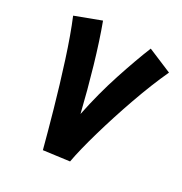

<svg xmlns="http://www.w3.org/2000/svg" viewBox="-166 -820 905 954"><g transform="rotate(30 287.0 -343.5)"><path d="M359 -9Q372 -81 404 -192.5Q436 -304 478 -423Q520 -542 564 -637L426 -695Q391 -609 352 -490Q313 -371 286 -239Q257 -359 221.5 -481Q186 -603 151 -697L10 -644Q46 -558 85 -436.5Q124 -315 158 -194.5Q192 -74 214 10Z"/></g></svg>

Font: Noto Sans Arabic Condensed Extra
Style: Regular
Weight: 800
Width: 3
Designer: Nadine Chahine - Monotype Design Team
Foundry: Monotype Imaging Inc.
Version: Version 1.902